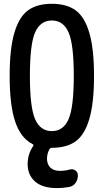

<svg xmlns="http://www.w3.org/2000/svg" viewBox="-20 -760 540 1000"><path d="M336.9 -591.8Q309.6 -653.3 250 -653.3Q190.4 -653.3 163.1 -591.8Q135.7 -530.3 135.7 -365.2Q135.7 -200.2 163.1 -138.7Q190.4 -77.1 250 -77.1Q309.6 -77.1 336.9 -138.7Q364.3 -200.2 364.3 -365.2Q364.3 -530.3 336.9 -591.8ZM149.4 -9.8Q88.9 -40 59.6 -125Q30.3 -210 30.3 -365.2Q30.3 -505.9 54.7 -588.9Q79.1 -671.9 126 -706.1Q172.9 -740.2 250 -740.2Q327.1 -740.2 374 -706.1Q420.9 -671.9 445.3 -588.9Q469.7 -505.9 469.7 -364.7Q469.7 -223.6 445.3 -140.6Q420.9 -57.6 374 -23.9Q327.1 9.8 250 9.8Q242.2 9.8 237.3 17.6Q225.6 39.1 224.6 64.5Q224.6 95.7 242.2 112.8Q259.8 129.9 292 129.9Q319.3 129.9 342.8 123Q358.4 118.2 372.1 127.4Q385.7 136.7 385.7 153.3Q385.7 175.8 373.5 192.9Q361.3 210 339.8 213.9Q307.6 219.7 278.3 219.7Q201.2 219.7 162.6 185.5Q124 151.4 124 93.8Q124 43.9 152.3 1Q157.2 -5.9 149.4 -9.8Z"/></svg>

Font: Rounded Mgen+ 1mn medium
Style: Regular
Weight: 500
Designer: [Source Han Sans]
Ryoko NISHIZUKA  (kana & ideographs); Paul D. Hunt (Latin, Greek & Cyrillic); Wenlong ZHANG  (bopomofo
Version: Version 1.059.20150602